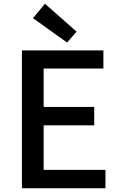

<svg xmlns="http://www.w3.org/2000/svg" viewBox="-20 -1005 640 1025"><path d="M97 0H543V-98H213V-336H483V-434H213V-639H532V-736H97ZM338 -778 389 -836 220 -985 156 -908Z"/></svg>

Font: Noto Sans Japanese Medium
Style: Regular
Weight: 500
Designer: Ryoko NISHIZUKA (kana & ideographs); Paul D. Hunt (Latin, Greek & Cyrillic); Wenlong ZHANG (bopomofo); Sandoll Communica
Foundry: Adobe Systems Incorporated
Version: Version 1.000;PS 1;hotconv 1.0.78;makeotf.lib2.5.61930